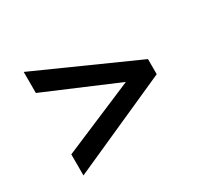

<svg xmlns="http://www.w3.org/2000/svg" viewBox="-102 -693 753 715"><g transform="rotate(-30 275.0 -335.5)"><path d="M69.8 -467V-557.5L494.5 -367.5V-302.5L69.8 -112.5V-203L420.8 -352V-318Z"/></g></svg>

Font: Outfit Thin
Style: Regular
Weight: 100
Designer: Rodrigo Fuenzalida
Foundry: fragTYPE
Version: Version 1.000